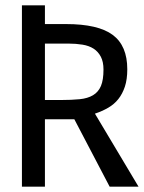

<svg xmlns="http://www.w3.org/2000/svg" viewBox="-20 -714 540 718"><path d="M148 -694V-624H227Q347 -624 401.5 -583.5Q456 -543 456 -455Q456 -417 447 -390Q438 -363 422.5 -343.5Q407 -324 384.5 -311Q362 -298 335 -289L498 -16H390L258 -268H148V-16H62V-694ZM367 -454Q367 -483 357 -502Q347 -521 330 -532Q313 -543 288.5 -547Q264 -551 236 -551H148V-340H208Q248 -340 278 -343Q308 -346 328 -358Q348 -370 357.5 -392.5Q367 -415 367 -454Z"/></svg>

Font: D2Coding
Style: Regular
Weight: 400
Monospace: yes
Designer: Yong-Rak Park; Jeong-Hwan Yoon; Sang-Min Lee;
Foundry: NHN Corporation
Version: Version 1.3.2; Build 20180524